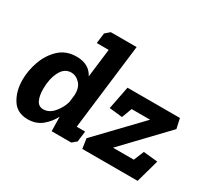

<svg xmlns="http://www.w3.org/2000/svg" viewBox="-137 -912 1245 1145"><g transform="rotate(30 486.0 -339.0)"><path d="M297 -661 328 -688H506L434 -98H492L483 -25L453 0H318L316 -99Q294 -55 254.5 -22.5Q215 10 158 10Q84 10 49 -46Q14 -102 14 -180Q14 -243 37 -307.5Q60 -372 107 -416Q154 -460 226 -460Q312 -460 346 -394L370 -590H288ZM910 0H529L519 -68L792 -353H665L639 -283L549 -293L580 -451H941L956 -383L684 -98H827L856 -168L954 -158ZM246 -362Q198 -362 173 -312Q148 -262 148 -194Q148 -147 162 -117.5Q176 -88 209 -88Q249 -88 280.5 -125.5Q312 -163 323 -206L329 -259Q330 -308 304 -335Q278 -362 246 -362Z"/></g></svg>

Font: Zilla Slab
Style: Bold Italic
Weight: 700
Italic angle: -6°
Designer: Typotheque.com
Foundry: Typotheque type foundry
Version: Version 1.1; 2017; ttfautohint (v1.6)